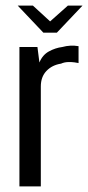

<svg xmlns="http://www.w3.org/2000/svg" viewBox="-20 -662 313 682"><path d="M49 0V-495H113L120 -440Q131 -467 154 -479.5Q177 -492 201 -495Q230 -503 259 -498V-438Q255 -439 244.5 -440.5Q234 -442 221 -441.5Q208 -441 197 -436Q165 -431 145 -410Q125 -389 125 -355V0ZM134 -546 43 -642H97L158 -586L221 -642H273L182 -546Z"/></svg>

Font: Alumni Sans Medium
Style: Regular
Weight: 500
Designer: Robert E. Leuschke
Foundry: Robert E. Leuschke
Version: Version 1.018